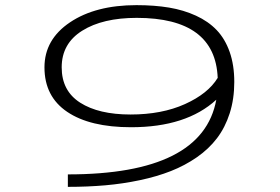

<svg xmlns="http://www.w3.org/2000/svg" viewBox="-20 -727 1090 747"><path d="M511 -707Q581 -707 637.8 -697.5Q694.5 -688 742.5 -666Q790.5 -644 823 -610Q855.5 -576 873.5 -525Q891.5 -474 891.5 -408Q891.5 -342 873.8 -286.5Q856 -231 824.2 -189.2Q792.5 -147.5 746 -115.2Q699.5 -83 645 -61.5Q590.5 -40 524.2 -26Q458 -12 389.5 -6Q321 0 244 0V-48.5Q768.5 -48.5 821.5 -339Q705 -232 490 -232Q330 -232 241.5 -291.8Q153 -351.5 153 -465Q153 -573.5 252.5 -640.2Q352 -707 511 -707ZM220 -465Q220 -373.5 292 -327.5Q364 -281.5 488 -281.5Q609.5 -281.5 699.5 -322Q789.5 -362.5 827 -424Q817.5 -657.5 512 -657.5Q379.5 -657.5 299.8 -607.5Q220 -557.5 220 -465Z"/></svg>

Font: League Mono Extended UltraLight
Style: Regular
Weight: 200
Width: 9
Designer: Tyler Finck
Foundry: The League of Moveable Type / Tyler Finck
Version: Version 2.210